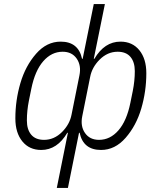

<svg xmlns="http://www.w3.org/2000/svg" viewBox="-20 -730 800 950"><path d="M261 200 316 -73H313Q263 12 184 12Q125 12 90.5 -30.5Q56 -73 56 -144Q56 -234 81 -319Q106 -404 158.5 -464Q211 -524 280 -524Q368 -524 386 -439H389L444 -710H499L444 -439H447Q497 -524 576 -524Q635 -524 669.5 -481.5Q704 -439 704 -368Q704 -278 679 -193Q654 -108 601.5 -48Q549 12 480 12Q392 12 374 -73H371L316 200ZM198 -38Q248 -38 287 -77Q325 -115 334 -163L373 -357Q383 -406 359.5 -440Q336 -474 290 -474Q235 -474 194 -427Q153 -380 135 -291L123 -232Q113 -182 113 -134Q113 -89 134.5 -63.5Q156 -38 198 -38ZM470 -38Q525 -38 566 -85Q607 -132 625 -221L637 -280Q647 -330 647 -378Q647 -423 625.5 -448.5Q604 -474 562 -474Q512 -474 473 -435Q435 -397 426 -349L387 -155Q377 -106 400.5 -72Q424 -38 470 -38Z"/></svg>

Font: IBM Plex Sans Light
Style: Italic
Weight: 300
Italic angle: -11.31°
Designer: Mike Abbink, Paul van der Laan, Pieter van Rosmalen
Foundry: Bold Monday
Version: Version 3.0